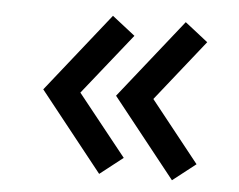

<svg xmlns="http://www.w3.org/2000/svg" viewBox="-40 -538 666 536"><g transform="rotate(5 293.0 -270.5)"><path d="M460 -48.5 284 -270 460 -491.5 524.5 -441 388.5 -270 524.5 -99ZM256 -48.5 80 -270 256 -491.5 320.5 -441 184 -270 320.5 -99Z"/></g></svg>

Font: Manrope ExtraLight
Style: Bold
Weight: 700
Version: Version 4.504